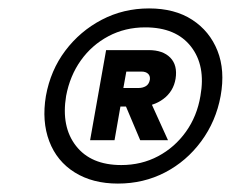

<svg xmlns="http://www.w3.org/2000/svg" viewBox="-20 -732 548 456"><path d="M260 -296Q200 -296 157.5 -322.5Q115 -349 97 -396.5Q79 -444 89 -504Q100 -565 135 -611.5Q170 -658 221.5 -685Q273 -712 334 -712Q395 -712 436.5 -685Q478 -658 496.5 -611.5Q515 -565 504 -504Q493 -444 458 -396.5Q423 -349 372 -322.5Q321 -296 260 -296ZM313 -399 272 -496H335L379 -399ZM268 -340Q316 -340 355.5 -361Q395 -382 421.5 -419Q448 -456 456 -504Q469 -576 433.5 -621.5Q398 -667 325 -667Q277 -667 237.5 -646Q198 -625 172 -588.5Q146 -552 137 -504Q125 -431 160.5 -385.5Q196 -340 268 -340ZM194 -399 232 -613H333Q367 -613 384.5 -595Q402 -577 397 -545Q392 -515 368 -497Q344 -479 311 -479H266L252 -399ZM273 -523H309Q319 -523 326.5 -527.5Q334 -532 336 -543Q337 -552 331.5 -557Q326 -562 316 -562H280Z"/></svg>

Font: DM Sans 10pt SemiBold
Style: Italic
Weight: 600
Italic angle: -10°
Version: Version 4.004;gftools[0.9.30]